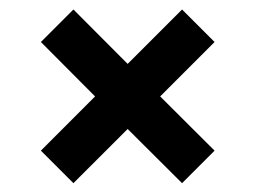

<svg xmlns="http://www.w3.org/2000/svg" viewBox="-20 -498 547 415"><path d="M138.7 -477.5 255.9 -359.9 373.5 -477.5 443.8 -407.2 326.2 -289.6 443.8 -172.4 373.5 -102.1 255.9 -219.2 138.7 -102.1 68.4 -172.4 185.5 -289.6 68.4 -407.2Z"/></svg>

Font: Noticia Text
Style: Bold Italic
Weight: 700
Italic angle: -8°
Designer: JM Sole
Foundry: JM Sole
Version: Version 1.003